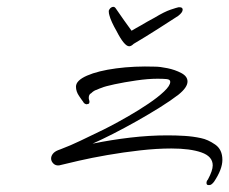

<svg xmlns="http://www.w3.org/2000/svg" viewBox="-20 -460 664 556"><path d="M586 76H584Q578 76 578 70Q578 64 582 60Q596 34 596 19Q596 -7 563.5 -18.5Q531 -30 476 -30Q434 -30 385.5 -24.5Q337 -19 291 -11Q245 -3 208 5.5Q171 14 151 19Q141 20 134.5 13.5Q128 7 128 -1Q128 -8 133 -14.5Q138 -21 148 -25L156 -28Q185 -39 213 -52.5Q241 -66 268 -79Q277 -83 300 -95Q323 -107 352.5 -124Q382 -141 409.5 -159.5Q437 -178 455 -195Q473 -212 473 -223Q473 -230 462.5 -231Q452 -232 436 -232Q409 -232 374.5 -227Q340 -222 312 -216Q284 -210 275 -206Q272 -205 268 -203.5Q264 -202 260 -200Q256 -199 252 -196.5Q248 -194 244 -190Q237 -187 237 -176Q237 -175 237.5 -172.5Q238 -170 239 -167V-165Q239 -160 235.5 -159Q232 -158 230 -158Q223 -160 221 -165Q219 -168 215.5 -172.5Q212 -177 209 -182Q200 -195 200 -209Q200 -227 232 -241Q264 -255 316.5 -262Q369 -269 429 -267Q443 -267 465 -262.5Q487 -258 505 -248.5Q523 -239 523 -224Q523 -207 497 -186Q475 -169 443 -149Q411 -129 375.5 -109Q340 -89 306.5 -72Q273 -55 248 -44Q302 -55 357 -61.5Q412 -68 465 -68Q490 -68 514.5 -66.5Q539 -65 562 -60Q582 -56 603 -41.5Q624 -27 624 3Q624 30 600 66Q597 70 593.5 73Q590 76 586 76ZM367 -333Q360 -326 354 -326Q340 -326 317 -371Q310 -383 304.5 -395Q299 -407 297 -415Q295 -421 295 -427V-429Q298 -437 304.5 -439.5Q311 -442 315 -436Q324 -423 339 -401.5Q354 -380 361 -371Q366 -374 373 -378Q380 -382 389 -387Q397 -392 407 -397.5Q417 -403 428 -409Q456 -426 474 -432Q492 -438 497 -439H500Q509 -439 509 -432Q509 -424 496 -414Q476 -401 438.5 -377Q401 -353 367 -333Z"/></svg>

Font: WindSong Medium
Style: Regular
Weight: 500
Designer: Robert E. Leuschke
Foundry: Robert E. Leuschke
Version: Version 1.010; ttfautohint (v1.8.3)